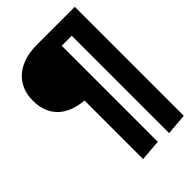

<svg xmlns="http://www.w3.org/2000/svg" viewBox="-269 -819 1154 1154"><g transform="rotate(-45 307.5 -242.5)"><path d="M596.4 -710.8V215.4L460.5 226.7V-601H375.4V215.4L239.5 226.7V-271.3Q129.7 -281.5 74.4 -338.7Q19 -395.9 19 -490.3Q19 -554.4 47.9 -604.1Q76.9 -653.8 134.4 -682.3Q191.8 -710.8 277.4 -710.8Z"/></g></svg>

Font: FiraCode Nerd Font Mono
Style: Bold
Weight: 700
Monospace: yes
Designer: Carrois Corporate, Edenspiekermann AG, Nikita Prokopov
Foundry: Carrois Corporate, Edenspiekermann AG, Nikita Prokopov
Version: Version 6.002;Nerd Fonts 3.3.0